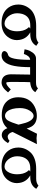

<svg xmlns="http://www.w3.org/2000/svg" viewBox="962 -1468 517 2482"><g transform="rotate(90 1221.0 -226.5)"><path d="M286.1 -25.9Q332 -25.9 361.8 -85.4Q383.8 -130.4 383.8 -187Q383.8 -269 349.6 -317.9Q339.8 -331.1 329.1 -342.8Q331.1 -343.8 333 -345.5Q335 -347.2 336.9 -349.1Q338.9 -351.1 340.8 -352.5Q342.8 -354 344.5 -355Q346.2 -356 346.7 -357.4L347.2 -358.9H307.1Q189.5 -358.9 159.2 -253.9Q150.9 -223.6 150.9 -189Q150.9 -124.5 192.9 -73.2Q232.4 -26.4 286.1 -25.9ZM107.9 -369.1Q178.7 -434.6 312 -435.1H441.9Q496.1 -435.5 530.8 -464.8L571.8 -436Q526.9 -359.4 423.8 -358.9H397.9Q492.7 -303.7 497.6 -194.8Q497.6 -189 498 -184.1Q498 -121.1 455.1 -65.4Q394 11.2 279.8 12.2Q142.6 12.2 77.6 -76.7Q38.1 -131.3 38.1 -205.1Q38.6 -297.9 107.9 -369.1Z M1043 -433.1H735.8Q677.7 -433.1 639.2 -356.4Q621.6 -320.8 616.7 -285.2L676.8 -275.9Q701.7 -349.1 745.6 -356.4Q749.5 -356.9 752.9 -356.9Q752.9 -89.8 691.9 -73.2Q652.3 -64 641.1 -33.2Q639.6 -28.8 639.6 -25.9Q639.6 5.4 683.1 11.2Q688.5 11.7 693.8 12.2Q800.3 12.2 832 -153.3Q847.2 -233.4 847.7 -356.9H943.8Q939.9 -206.1 939.9 -108.9Q941.9 10.7 1046.9 12.2Q1108.4 12.2 1170.4 -67.4Q1172.4 -69.8 1173.8 -71.8L1135.7 -106.9Q1080.1 -47.9 1049.8 -47.9Q1039.1 -49.8 1038.6 -108.9Q1038.6 -321.8 1042 -357.9Q1134.8 -363.8 1170.9 -423.8L1119.6 -459Q1106.9 -433.1 1043 -433.1Z M1590.8 -206.1 1582.5 -241.2Q1555.2 -370.1 1500.5 -396.5Q1488.8 -401.9 1477.5 -401.9Q1441.9 -401.9 1410.6 -353Q1377 -299.8 1376.5 -226.1Q1376.5 -115.7 1418.9 -62Q1443.4 -32.2 1476.6 -32.2Q1492.7 -32.2 1505.6 -39.6Q1518.6 -46.9 1527.6 -56.9Q1536.6 -66.9 1546.6 -87.9Q1556.6 -108.9 1562.3 -123.5Q1567.9 -138.2 1577.6 -167.5ZM1477.5 -443.8Q1576.7 -443.8 1617.2 -372.1Q1630.9 -347.7 1641.6 -312L1708.5 -445.8Q1747.1 -439.9 1765.6 -439.9Q1794.9 -439.9 1842.8 -444.8L1685.5 -130.9Q1698.2 -83 1731.9 -69.3Q1737.3 -67.4 1740.7 -66.9Q1779.3 -67.9 1797.9 -90.3Q1810.5 -87.4 1829.6 -70.3Q1781.7 9.3 1725.6 9.8Q1663.1 8.3 1636.7 -63Q1574.7 9.8 1468.8 9.8Q1323.2 9.8 1265.1 -88.9Q1236.8 -138.2 1236.8 -202.1Q1236.8 -353.5 1357.4 -415Q1414.1 -443.8 1477.5 -443.8Z M2134.8 -25.9Q2180.7 -25.9 2210.4 -85.4Q2232.4 -130.4 2232.4 -187Q2232.4 -269 2198.2 -317.9Q2188.5 -331.1 2177.7 -342.8Q2179.7 -343.8 2181.6 -345.5Q2183.6 -347.2 2185.5 -349.1Q2187.5 -351.1 2189.5 -352.5Q2191.4 -354 2193.1 -355Q2194.8 -356 2195.3 -357.4L2195.8 -358.9H2155.8Q2038.1 -358.9 2007.8 -253.9Q1999.5 -223.6 1999.5 -189Q1999.5 -124.5 2041.5 -73.2Q2081.1 -26.4 2134.8 -25.9ZM1956.5 -369.1Q2027.3 -434.6 2160.6 -435.1H2290.5Q2344.7 -435.5 2379.4 -464.8L2420.4 -436Q2375.5 -359.4 2272.5 -358.9H2246.6Q2341.3 -303.7 2346.2 -194.8Q2346.2 -189 2346.7 -184.1Q2346.7 -121.1 2303.7 -65.4Q2242.7 11.2 2128.4 12.2Q1991.2 12.2 1926.3 -76.7Q1886.7 -131.3 1886.7 -205.1Q1887.2 -297.9 1956.5 -369.1Z"/></g></svg>

Font: Linux Libertine O
Style: Bold
Weight: 700
Designer: Philipp H. Poll
Foundry: Philipp H. Poll
Version: Version 5.0.0